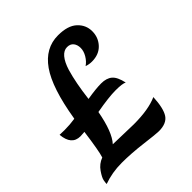

<svg xmlns="http://www.w3.org/2000/svg" viewBox="-199 -858 1018 1018"><g transform="rotate(-45 310.0 -349.0)"><path d="M28 -340 64 -339Q104 -339 143 -345Q143 -346 144 -348Q176 -544 237.5 -631.5Q299 -719 395 -719Q468 -719 503.5 -686Q539 -653 539 -606Q539 -559 508 -526Q477 -493 424 -493Q403 -493 383 -500Q404 -514 418.5 -538.5Q433 -563 433 -586.5Q433 -610 421 -625.5Q409 -641 384.5 -641Q360 -641 340 -617.5Q320 -594 306 -549Q284 -475 271 -366Q337 -377 376.5 -377Q416 -377 438.5 -358Q461 -339 472 -288Q456 -297 404.5 -297Q353 -297 259 -280Q236 -153 192 -105L346 -101Q457 -101 521 -130Q517 -49 494.5 -15Q472 19 414 19Q394 19 310.5 8.5Q227 -2 155.5 -2Q84 -2 20 21Q20 12 23 -4.5Q26 -21 47 -51.5Q68 -82 103 -95Q115 -131 132 -258Q108 -256 101 -256Q35 -256 28 -340Z"/></g></svg>

Font: Merienda One
Style: Regular
Weight: 400
Designer: Eduardo Rodriguez Tunni
Foundry: Eduardo Rodriguez Tunni
Version: Version 1.001